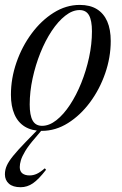

<svg xmlns="http://www.w3.org/2000/svg" viewBox="-22 -523 495 782"><path d="M303 -503Q344.5 -503 372.5 -485.8Q400.5 -468.5 414.8 -435.8Q429 -403 429 -356Q429 -289.5 406.5 -224.5Q384 -159.5 344.8 -106.5Q305.5 -53.5 255 -21.8Q204.5 10 148.5 10Q107.5 10 79.2 -7.2Q51 -24.5 36.8 -57.5Q22.5 -90.5 22.5 -137Q22.5 -203.5 45 -268.5Q67.5 -333.5 106.8 -386.5Q146 -439.5 196.5 -471.2Q247 -503 303 -503ZM149.5 -10.5Q178.5 -10.5 207.8 -33.5Q237 -56.5 263 -96Q289 -135.5 309 -185.2Q329 -235 340.8 -289.2Q352.5 -343.5 352.5 -395.5Q352.5 -439.5 340.5 -460.8Q328.5 -482 302 -482Q273 -482 243.8 -459Q214.5 -436 188.5 -396.8Q162.5 -357.5 142.5 -307.8Q122.5 -258 110.8 -203.8Q99 -149.5 99 -97.5Q99 -53.5 111 -32Q123 -10.5 149.5 -10.5ZM121.5 38.5Q94.5 69.5 81 92Q67.5 114.5 63 130Q58.5 145.5 58.5 157.5Q58.5 175 69.2 183.2Q80 191.5 98.5 191.5Q113.5 191.5 127.8 185Q142 178.5 160.5 162.5L165.5 168.5Q135.5 207.5 112.2 223.5Q89 239.5 62 239.5Q30.5 239.5 14.2 225Q-2 210.5 -2 187Q-2 168.5 5.8 151.2Q13.5 134 31.8 111.5Q50 89 82.5 55.5L136.5 0H154Z"/></svg>

Font: Newsreader 60pt
Style: Italic
Weight: 400
Italic angle: -17°
Designer: Hugues Gentile
Foundry: Production Type
Version: Version 1.003